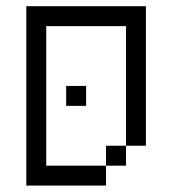

<svg xmlns="http://www.w3.org/2000/svg" viewBox="-20 -582 540 602"><path d="M250 -250V-312.5H187.5V-250ZM62.5 -562.5V0H312.5V-62.5H125V-500H375Q375 -500 375 -125H312.5V-62.5H375V-125H437.5V-562.5Z"/></svg>

Font: CalcUnifontExMono
Style: Regular
Weight: 500
Version: Version 15.0.06